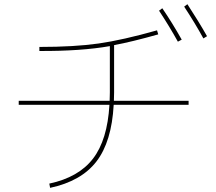

<svg xmlns="http://www.w3.org/2000/svg" viewBox="-20 -866 1040 926"><path d="M169.9 -639.6Q338.9 -639.6 455.6 -656.2Q572.3 -672.9 737.3 -719.7L743.2 -700.2Q615.2 -664.1 530.3 -648.4V-419.9Q530.3 -413.1 529.8 -399.4Q529.3 -385.7 529.3 -379.9H889.6V-360.4H528.3Q518.6 -182.6 445.3 -87.4Q372.1 7.8 221.7 40L217.8 19.5Q359.4 -10.7 428.7 -101.1Q498 -191.4 507.8 -360.4H70.3V-379.9H508.8Q508.8 -385.7 509.3 -399.4Q509.8 -413.1 509.8 -419.9V-643.6Q371.1 -619.1 169.9 -620.1ZM747.1 -814.5 762.7 -826.2Q811.5 -754.9 856.4 -674.8L837.9 -665Q797.9 -737.3 747.1 -814.5ZM868.2 -834 883.8 -845.7Q937.5 -763.7 978.5 -691.4L960.9 -680.7Q920.9 -753.9 868.2 -834Z"/></svg>

Font: Mgen+ 1mn thin
Style: Regular
Weight: 100
Designer: [Source Han Sans]
Ryoko NISHIZUKA  (kana & ideographs); Paul D. Hunt (Latin, Greek & Cyrillic); Wenlong ZHANG  (bopomofo
Version: Version 1.059.20150602